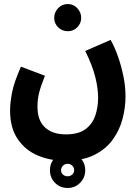

<svg xmlns="http://www.w3.org/2000/svg" viewBox="-20 -568 693 953"><path d="M30 -20Q30 -56 39.5 -107Q49 -158 84 -237L203 -192Q182 -139 174 -107Q166 -75 166 -38Q166 30 203.5 64.5Q241 99 306 99Q370 99 404.5 73Q439 47 453 5.5Q467 -36 467 -83Q467 -130 452.5 -187.5Q438 -245 403 -315L529 -370Q549 -335 565.5 -288Q582 -241 592.5 -190Q603 -139 603 -89Q603 -35 588.5 21Q574 77 540 124.5Q506 172 448 201Q390 230 303 230Q230 230 168 204Q106 178 68 122.5Q30 67 30 -20ZM317 -413Q288 -413 268.5 -432.5Q249 -452 249 -479Q249 -507 268.5 -527.5Q288 -548 317 -548Q344 -548 363.5 -527.5Q383 -507 383 -479Q383 -452 363.5 -432.5Q344 -413 317 -413ZM316 365Q278 365 253 339.5Q228 314 228 277Q228 240 253 214.5Q278 189 316 189Q352 189 377.5 214.5Q403 240 403 277Q403 314 377.5 339.5Q352 365 316 365ZM315 307Q329 307 338.5 298.5Q348 290 348 277Q348 263 338.5 254Q329 245 315 245Q302 245 292.5 254.5Q283 264 283 277Q283 290 292.5 298.5Q302 307 315 307Z"/></svg>

Font: Noto Sans Arabic Cond
Style: Bold
Weight: 700
Width: 3
Designer: Monotype Design Team, Nadine Chahine, Nizar Qandah and Khaled Hosny
Foundry: Monotype Imaging Inc.
Version: Version 2.012; ttfautohint (v1.8.4.7-5d5b)